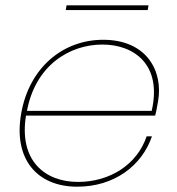

<svg xmlns="http://www.w3.org/2000/svg" viewBox="-20 -697 668 724"><path d="M68 -261H565C570 -279 571 -289 576 -315C596 -428 534 -547 369 -547C219 -547 91 -444 60 -270C29 -96 121 7 271 7C411 7 515 -72 553 -183H533C497 -76 394 -11 274 -11C151 -11 48 -90 79 -267L81 -275C112 -451 243 -529 366 -529C486 -529 592 -453 552 -279H72ZM228 -659H537L540 -677H231Z"/></svg>

Font: Poppins Devanagari Thin
Style: Italic
Weight: 100
Italic angle: -10°
Designer: Ninad Kale (Devanagari), Jonny Pinhorn (Latin)
Foundry: Indian Type Foundry
Version: 4.005